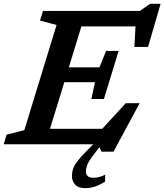

<svg xmlns="http://www.w3.org/2000/svg" viewBox="-42 -765 872 1018"><path d="M413.5 144Q413.5 177.5 454 177.5Q468.5 177.5 482 174.2Q495.5 171 515.5 161.5V198Q482.5 218 458.2 225.2Q434 232.5 409.5 232.5Q372.5 232.5 356 213.5Q339.5 194.5 339.5 167.5Q339.5 148.5 345 131Q350.5 113.5 367.5 90.8Q384.5 68 419 33.5L452 0H-22.5L-7 -51L87 -75L258 -632.5L170 -656L186 -707H699.5L754 -745H809.5L743 -516H670.5L676.5 -625H389.5L323 -408H485.5L520.5 -495H587L509 -240H442.5L461.5 -329H299L223 -82H500L625 -218H698.5L560 39H496L485 15.5L458 50.5Q427.5 90.5 420.5 109.2Q413.5 128 413.5 144Z"/></svg>

Font: Newsreader 6pt Medium
Style: Italic
Weight: 500
Italic angle: -17°
Designer: Hugues Gentile
Foundry: Production Type
Version: Version 1.003; ttfautohint (v1.8.3)